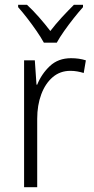

<svg xmlns="http://www.w3.org/2000/svg" viewBox="-20 -851 393 805"><path d="M278 -607Q312 -607 340 -598L331 -545Q318 -549 304 -551.5Q290 -554 275 -554Q232 -554 201 -527.5Q170 -501 153 -455.5Q136 -410 136 -353V-66H81V-598H126L133 -496H136Q154 -541 189 -574Q224 -607 278 -607ZM164 -672Q152 -694 133 -721.5Q114 -749 93.5 -775.5Q73 -802 56 -821V-831H93Q117 -809 143 -779.5Q169 -750 191 -721Q214 -751 239 -778Q264 -805 290 -831H328V-821Q310 -801 289 -774.5Q268 -748 249 -721Q230 -694 218 -672Z"/></svg>

Font: Noto Sans Malayalam UI SemiCondensed Light
Style: Regular
Weight: 300
Width: 4
Designer: Jelle Bosma - Monotype Design Team
Foundry: Monotype Imaging Inc.
Version: Version 2.104; ttfautohint (v1.8.4.7-5d5b)